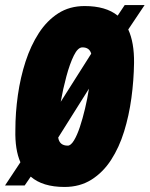

<svg xmlns="http://www.w3.org/2000/svg" viewBox="-43 -733 594 762"><path d="M213 9Q126 9 79 -32L55 3H-23L38 -89Q16 -139 18 -217Q18 -286 28 -356Q38 -426 58.5 -489Q79 -552 111 -601.5Q143 -651 188 -680Q233 -709 293 -709Q377 -709 424 -671L452 -713H531L466 -616Q490 -564 489 -483Q488 -414 478.5 -344Q469 -274 449.5 -211Q430 -148 398 -98.5Q366 -49 320 -20Q274 9 213 9ZM284 -545Q266 -545 250 -512.5Q234 -480 220.5 -430Q207 -380 198 -329L319 -520Q312 -545 284 -545ZM226 -155Q238 -155 250.5 -175.5Q263 -196 274 -229Q285 -262 294.5 -302Q304 -342 310 -381L188 -187Q193 -155 226 -155Z"/></svg>

Font: Georama Condensed Black
Style: Italic
Weight: 900
Width: 3
Italic angle: -9°
Designer: Jean-Baptiste Levee
Foundry: Production Type
Version: Version 1.000